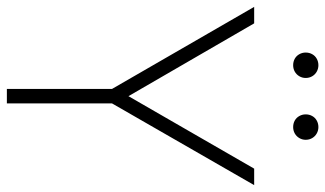

<svg xmlns="http://www.w3.org/2000/svg" viewBox="-214 -733 947 559"><g transform="rotate(90 259.5 -453.5)"><path d="M239 -306 0 -720H48L260 -354L471 -720H519L281 -306V0H239ZM313 -870Q313 -880.5 317.8 -889Q322.5 -897.5 331 -902.2Q339.5 -907 350 -907Q360 -907 368.5 -902.2Q377 -897.5 382 -889Q387 -880.5 387 -870Q387 -860 382 -851.5Q377 -843 368.5 -838.2Q360 -833.5 350 -833.5Q339.5 -833.5 331 -838.2Q322.5 -843 317.8 -851.5Q313 -860 313 -870ZM133 -870Q133 -880.5 137.8 -889Q142.5 -897.5 151 -902.2Q159.5 -907 170 -907Q180 -907 188.5 -902.2Q197 -897.5 202 -889Q207 -880.5 207 -870Q207 -860 202 -851.5Q197 -843 188.5 -838.2Q180 -833.5 170 -833.5Q159.5 -833.5 151 -838.2Q142.5 -843 137.8 -851.5Q133 -860 133 -870Z"/></g></svg>

Font: Tap Sans
Style: Regular
Weight: 400
Designer: Tap Payments
Foundry: Tap Payments
Version: Version 1.001;Glyphs 3.1.2 (3151)